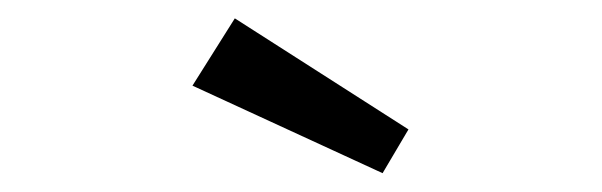

<svg xmlns="http://www.w3.org/2000/svg" viewBox="-20 -806 640 204"><path d="M386.5 -622 184.5 -715 229.5 -786.5 414 -668.5Z"/></svg>

Font: Fast_Mono
Style: Regular
Weight: 400
Monospace: yes
Designer: Carrois Corporate, Edenspiekermann AG, Nikita Prokopov
Foundry: Carrois Corporate, Edenspiekermann AG, Nikita Prokopov
Version: Version 5.002